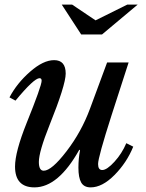

<svg xmlns="http://www.w3.org/2000/svg" viewBox="-20 -800 633 830"><path d="M169 -62Q203 -62 267.5 -146Q332 -230 369 -330L443 -530H536L462 -301Q404 -120 404 -91Q404 -65 422 -65Q442 -65 474.5 -100.5Q507 -136 526 -181L556 -166Q528 -97 475 -43.5Q422 10 372 10Q343 10 331 -11Q319 -32 319 -75Q319 -115 326 -150L323 -153Q232 10 129 10Q45 10 45 -80Q45 -143 95 -268Q160 -429 160 -451Q160 -462 151 -462Q127 -462 47 -365L21 -379Q53 -440 110 -490Q167 -540 214 -540Q264 -540 264 -482Q264 -433 194 -259Q148 -144 148 -100Q148 -62 169 -62ZM421 -651H331L247 -780H292L393 -712L530 -780H575Z"/></svg>

Font: Libre Baskerville
Style: Italic
Weight: 400
Italic angle: -15°
Designer: Pablo Impallari, Rodrigo Fuenzalida
Foundry: Pablo Impallari, Rodrigo Fuenzalida
Version: Version 1.051;Glyphs 3.2.3 (3260)